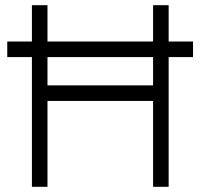

<svg xmlns="http://www.w3.org/2000/svg" viewBox="-20 -720 772 740"><path d="M103 0H163V-331H570V0H630V-700H570V-391H163V-700H103ZM8 -500H724V-560H8Z"/></svg>

Font: Unageo Variable
Style: Regular
Weight: 300
Designer: Richard Sepsi
Foundry: Richard Sepsi
Version: Version 2.200